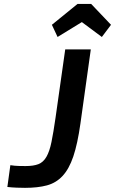

<svg xmlns="http://www.w3.org/2000/svg" viewBox="-20 -934 573 957"><path d="M305.1 -687.7 257 -348.6Q246.3 -273.6 236.6 -226.4Q227 -179.3 211.4 -152.3Q195.9 -125.3 171.4 -115.8Q146.9 -106.3 107.4 -106.3Q92 -106.3 72.6 -106.8Q53.3 -107.3 31.6 -110.7L16.7 -2.1Q40.6 0.6 63.6 1.4Q86.7 2.3 104.9 2.3Q168 2.3 213.6 -9.9Q259.3 -22.1 291.7 -56.8Q324.1 -91.4 345.4 -154.1Q366.6 -216.9 380.9 -318.3L432.6 -687.7ZM366.4 -914.4 238.6 -810.4 267 -749.7 388 -823.9 487.7 -749.7 533.3 -810.4 434.4 -914.4Z"/></svg>

Font: Secuela ExtLt
Style: Italic
Weight: 200
Italic angle: -8°
Designer: Fernando Haro
Foundry: deFharo
Version: Version 1.704